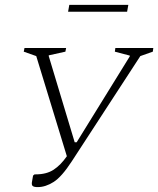

<svg xmlns="http://www.w3.org/2000/svg" viewBox="-20 -756 646 784"><path d="M273 -97Q232 -34 199 -13Q166 8 134 8Q118 8 113 3Q108 -2 111 -16L115 -39L121 -44H126Q170 -44 199 -63Q228 -82 253 -118L128 -527L77 -545L80 -560H250L247 -545L179 -530V-527L285 -175H293L510 -526V-529L449 -545L451 -560H606L604 -545L553 -527ZM258 -708 263 -736H504L499 -708Z"/></svg>

Font: Spectral SC ExtraLight
Style: Italic
Weight: 275
Italic angle: -10°
Designer: Jean-Baptiste Levee
Foundry: Production Type
Version: Version 2.001